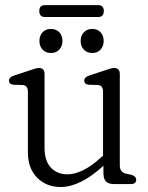

<svg xmlns="http://www.w3.org/2000/svg" viewBox="-20 -719 580 750"><path d="M89 -124V-360.5Q89 -385 69 -387L32 -388Q15 -390.5 15 -404Q15 -417.5 35 -424L96 -444Q108 -448 116.8 -450.8Q125.5 -453.5 132 -453.5Q154 -453.5 154 -429.5V-141Q154 -90.5 178.8 -64.2Q203.5 -38 243.5 -38Q271.5 -38 304.2 -53.8Q337 -69.5 374 -103.5L382.5 -111V-360.5Q382.5 -385 363 -387L325.5 -388Q309 -390.5 309 -404Q309 -417.5 328.5 -424L389.5 -444Q402 -448 410.5 -450.8Q419 -453.5 425.5 -453.5Q448 -453.5 448 -429.5V-73Q448 -46 472.5 -40.5L494 -36Q512 -30 512 -17Q512 0 491 0H425.5Q404 0 394 -10Q384 -20 384 -43.5V-71.5Q293.5 11.5 217 11.5Q161 11.5 125 -25Q89 -61.5 89 -124ZM179 -512Q158.5 -512 146.2 -525.2Q134 -538.5 134 -559Q134 -579.5 146.2 -592.8Q158.5 -606 179 -606Q199.5 -606 211.8 -592.8Q224 -579.5 224 -559Q224 -539 211.8 -525.5Q199.5 -512 179 -512ZM340.5 -512Q320 -512 307.5 -525.2Q295 -538.5 295 -559Q295 -579.5 307.5 -592.8Q320 -606 340.5 -606Q361 -606 373 -592.8Q385 -579.5 385 -559Q385 -539 373 -525.5Q361 -512 340.5 -512ZM133.5 -676Q133.5 -699 156 -699H363Q385.5 -699 385.5 -676Q385.5 -652.5 363 -652.5H156Q133.5 -652.5 133.5 -676Z"/></svg>

Font: Fraunces 72pt S100 Light
Style: Regular
Weight: 300
Version: Version 1.000; ttfautohint (v1.8.3)